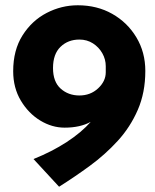

<svg xmlns="http://www.w3.org/2000/svg" viewBox="-20 -691 586 728"><path d="M225 -207Q177 -207 132.5 -234Q88 -261 59 -309.5Q30 -358 30 -421Q30 -501 65.5 -557Q101 -613 157 -642Q213 -671 275 -671Q348 -671 405.5 -638.5Q463 -606 497 -549.5Q531 -493 531 -422Q531 -340 502.5 -274.5Q474 -209 426.5 -157Q379 -105 321 -62.5Q263 -20 204 17L107 -88Q177 -116 233 -152.5Q289 -189 324 -229Q284 -207 225 -207ZM281 -329Q323 -329 352 -356Q381 -383 381 -417V-440Q381 -466 368 -489Q355 -512 332.5 -526.5Q310 -541 281 -541Q238 -541 209.5 -513.5Q181 -486 181 -433Q181 -381 210 -355Q239 -329 281 -329Z"/></svg>

Font: Synthetic
Style: Bold
Weight: 700
Designer: Santiago Orozco
Foundry: Typemade
Version: Version 2.000; ttfautohint (v1.8.4.7-5d5b)